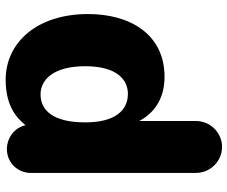

<svg xmlns="http://www.w3.org/2000/svg" viewBox="-84 -720 815 688"><g transform="rotate(90 324.0 -375.5)"><path d="M265.1 12.2C363.8 12.2 404.8 -30.8 428.2 -59.1C436 -21 472.2 7.8 514.2 7.8C561 7.8 599.1 -29.8 599.1 -77.1V-669.9C599.1 -721.2 557.1 -763.2 505.9 -763.2C455.1 -763.2 413.1 -721.2 413.1 -669.9V-466.8C390.1 -508.8 345.2 -557.1 254.9 -557.1C101.1 -557.1 29.8 -432.1 29.8 -283.2C29.8 -99.1 132.8 12.2 265.1 12.2ZM317.9 -112.8C264.2 -112.8 216.8 -160.2 216.8 -272.9C216.8 -386.2 265.1 -425.8 315.9 -425.8C375 -425.8 418 -379.9 418 -272.9C418 -153.8 372.1 -112.8 317.9 -112.8Z"/></g></svg>

Font: Jellee Bold
Style: Regular
Weight: 700
Designer: Alfredo Marco Pradil
Foundry: Hanken Design Co.
Version: Version 1.223;hotconv 1.0.109;makeotfexe 2.5.65596